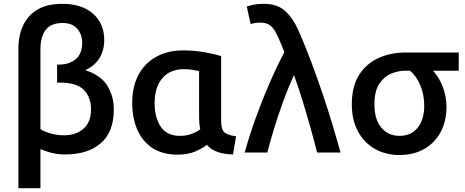

<svg xmlns="http://www.w3.org/2000/svg" viewBox="-20 -796 2428 1002"><path d="M76 186V-541Q76 -610 100.5 -663Q125 -716 175.5 -746Q226 -776 305 -776Q407 -776 465.5 -724.5Q524 -673 524 -587Q524 -534 499.5 -493.5Q475 -453 425 -430Q507 -403 540.5 -348Q574 -293 574 -225Q574 -107 506 -48.5Q438 10 320 10Q279 10 246 1Q213 -8 191 -18V186ZM315 -90Q377 -90 416 -124.5Q455 -159 455 -225Q455 -289 417.5 -327Q380 -365 292 -365H278V-459H289Q341 -459 375 -487Q409 -515 409 -574Q409 -616 383 -646Q357 -676 307 -676Q246 -676 218.5 -640Q191 -604 191 -539V-122Q210 -110 242.5 -100Q275 -90 315 -90Z M907 11Q829 11 776.5 -23Q724 -57 697 -118Q670 -179 670 -261Q670 -344 702.5 -405Q735 -466 795 -499.5Q855 -533 936 -533Q993 -533 1047 -523.5Q1101 -514 1134 -503V-169Q1134 -119 1152 -104.5Q1170 -90 1212 -85L1196 10Q1148 9 1114 -3.5Q1080 -16 1060 -40Q1037 -22 999 -5.5Q961 11 907 11ZM919 -87Q955 -87 982 -98Q1009 -109 1025 -121Q1019 -150 1019 -183V-425Q1009 -427 988.5 -431Q968 -435 939 -435Q868 -435 827.5 -388Q787 -341 787 -258Q787 -182 819 -134.5Q851 -87 919 -87Z M1257 0Q1281 -87 1314.5 -180Q1348 -273 1386.5 -361.5Q1425 -450 1464 -524Q1459 -536 1454.5 -547.5Q1450 -559 1446 -569Q1430 -608 1416 -632.5Q1402 -657 1383.5 -667.5Q1365 -678 1336 -678Q1311 -678 1288 -670L1268 -762Q1282 -767 1304 -771.5Q1326 -776 1356 -776Q1425 -776 1465.5 -741Q1506 -706 1536 -641Q1572 -559 1604.5 -472.5Q1637 -386 1665.5 -301Q1694 -216 1717 -139Q1740 -62 1757 0H1635Q1620 -59 1600 -130.5Q1580 -202 1558 -273.5Q1536 -345 1514 -404Q1485 -341 1458.5 -268.5Q1432 -196 1410.5 -125.5Q1389 -55 1375 0Z M2065 13Q1993 13 1936.5 -19Q1880 -51 1848 -110.5Q1816 -170 1816 -251Q1816 -345 1854 -405Q1892 -465 1956 -493.5Q2020 -522 2098 -522H2374V-427H2240Q2272 -392 2291 -342Q2310 -292 2310 -239Q2310 -163 2279.5 -106.5Q2249 -50 2194 -18.5Q2139 13 2065 13ZM2065 -87Q2126 -87 2160 -130Q2194 -173 2194 -244Q2194 -300 2174.5 -348.5Q2155 -397 2120 -427H2096Q2059 -427 2022 -412Q1985 -397 1959.5 -359Q1934 -321 1934 -251Q1934 -173 1970 -130Q2006 -87 2065 -87Z"/></svg>

Font: Ubuntu Sans SemiBold
Style: Regular
Weight: 600
Designer: Dalton Maag Ltd
Foundry: Dalton Maag Ltd
Version: Version 1.006; ttfautohint (v1.8.4.7-5d5b)